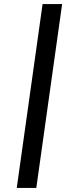

<svg xmlns="http://www.w3.org/2000/svg" viewBox="-20 -720 324 940"><path d="M188.5 -700.2H284.2L157.7 200.2H62Z"/></svg>

Font: Fivo Sans Med
Style: Regular
Weight: 450
Designer: Alexander Slobzheninov
Foundry: Alexander Slobzheninov
Version: 1.0